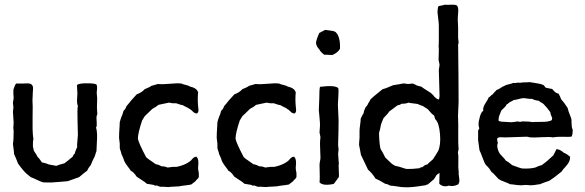

<svg xmlns="http://www.w3.org/2000/svg" viewBox="-20 -784 2487 816"><path d="M49 -429H79Q83 -429 91.5 -429.5Q100 -430 105 -429Q110 -428 114 -425Q118 -422 119.5 -416.5Q121 -411 120.5 -406Q120 -401 119.5 -393Q119 -385 119 -381Q117 -357 119 -331Q119 -316 118.5 -287.5Q118 -259 118.5 -235.5Q119 -212 122 -192Q120 -187 120 -174.5Q120 -162 120 -159Q121 -158 121.5 -155.5Q122 -153 122.5 -150Q123 -147 123 -146Q125 -141 131 -132.5Q137 -124 139 -118Q144 -114 150 -105.5Q156 -97 158 -94Q174 -91 188 -85Q191 -84 198 -83Q205 -82 210 -81Q215 -80 219 -79Q230 -84 254 -90Q256 -91 272 -104Q274 -106 277 -108.5Q280 -111 283.5 -113.5Q287 -116 289 -118Q290 -124 298 -132Q299 -138 303 -147.5Q307 -157 308 -159Q307 -168 309 -185.5Q311 -203 311 -211Q311 -225 309.5 -273Q308 -321 311 -334Q308 -341 307.5 -349.5Q307 -358 308 -369.5Q309 -381 309 -386L308 -405Q306 -424 309 -424Q318 -430 349 -430Q382 -430 390 -425Q392 -421 392.5 -415Q393 -409 392 -401Q391 -393 391 -389Q391 -386 392 -378.5Q393 -371 393 -367Q393 -361 392.5 -349Q392 -337 392 -327Q392 -317 393 -309Q392 -307 393 -306Q394 -305 394 -304Q394 -300 392 -294.5Q390 -289 390 -285Q390 -282 391 -262.5Q392 -243 388 -243Q392 -230 392.5 -213.5Q393 -197 391.5 -174.5Q390 -152 390 -142Q388 -138 385 -127Q382 -116 379 -112Q376 -108 366 -83Q355 -70 350 -58Q347 -57 316 -31Q275 -16 268 -14Q256 -13 233 -11Q210 -9 199.5 -8.5Q189 -8 163 -9Q153 -12 136.5 -20Q120 -28 111 -31L95 -44Q80 -56 56 -90Q53 -100 40 -129Q40 -135 35 -172Q38 -189 38 -228Q38 -230 37 -236.5Q36 -243 37 -246Q37 -249 37.5 -254.5Q38 -260 38 -263Q38 -271 36.5 -286Q35 -301 35 -309Q35 -312 36 -318Q37 -324 37 -328Q37 -331 36 -337Q35 -343 35 -347Q35 -350 36.5 -357Q38 -364 38 -367Q36 -391 37 -403Q38 -406 40 -412Q42 -418 44 -422Q46 -426 49 -429Z M489 -154V-173Q486 -194 486 -198Q486 -209 486.5 -220Q487 -231 488 -244Q489 -257 489 -265Q490 -268 492.5 -277Q495 -286 497 -290Q500 -294 505 -313Q514 -321 517 -332L532 -350Q536 -356 546.5 -367Q557 -378 561 -383Q583 -391 595 -405Q618 -414 623 -419Q632 -421 651 -427Q671 -425 702 -428Q733 -431 751 -429Q756 -426 769.5 -423Q783 -420 788 -416Q812 -411 820 -397Q820 -393 822 -392Q819 -364 822 -332Q822 -330 823 -322.5Q824 -315 823 -310.5Q822 -306 818 -302Q808 -301 799.5 -310Q791 -319 787 -320Q783 -324 772 -329Q761 -334 757 -337Q751 -337 729 -345Q713 -344 699 -348L656 -339Q652 -338 647 -333.5Q642 -329 639 -328Q637 -327 631 -323.5Q625 -320 623 -317Q618 -313 609 -303.5Q600 -294 595 -290Q594 -288 584 -272Q566 -218 566 -194Q570 -175 601 -116Q607 -110 621.5 -100.5Q636 -91 642 -86Q653 -85 667 -77Q678 -78 692 -72Q716 -76 732 -75Q768 -83 788 -99Q791 -101 795.5 -106.5Q800 -112 804.5 -115Q809 -118 815 -118Q821 -112 822.5 -101.5Q824 -91 822.5 -80.5Q821 -70 823 -58Q825 -54 825 -44.5Q825 -35 825 -33Q824 -27 818 -22Q812 -17 811 -14Q795 -1 793 0Q785 2 767 4Q749 6 741 8Q699 10 695 11Q689 11 679 10Q669 9 662 10Q660 10 655.5 8Q651 6 648 5Q646 4 643 4.5Q640 5 639 5Q638 5 636 4L634 2L604 -3Q597 -10 581.5 -19.5Q566 -29 561 -33Q547 -54 536 -58Q534 -62 521 -79Q508 -96 505 -109Q504 -113 501 -119Q498 -125 497 -127Q496 -130 494.5 -136.5Q493 -143 491 -146Q491 -150 489 -154Z M904 -154V-173Q901 -194 901 -198Q901 -209 901.5 -220Q902 -231 903 -244Q904 -257 904 -265Q905 -268 907.5 -277Q910 -286 912 -290Q915 -294 920 -313Q929 -321 932 -332L947 -350Q951 -356 961.5 -367Q972 -378 976 -383Q998 -391 1010 -405Q1033 -414 1038 -419Q1047 -421 1066 -427Q1086 -425 1117 -428Q1148 -431 1166 -429Q1171 -426 1184.5 -423Q1198 -420 1203 -416Q1227 -411 1235 -397Q1235 -393 1237 -392Q1234 -364 1237 -332Q1237 -330 1238 -322.5Q1239 -315 1238 -310.5Q1237 -306 1233 -302Q1223 -301 1214.5 -310Q1206 -319 1202 -320Q1198 -324 1187 -329Q1176 -334 1172 -337Q1166 -337 1144 -345Q1128 -344 1114 -348L1071 -339Q1067 -338 1062 -333.5Q1057 -329 1054 -328Q1052 -327 1046 -323.5Q1040 -320 1038 -317Q1033 -313 1024 -303.5Q1015 -294 1010 -290Q1009 -288 999 -272Q981 -218 981 -194Q985 -175 1016 -116Q1022 -110 1036.5 -100.5Q1051 -91 1057 -86Q1068 -85 1082 -77Q1093 -78 1107 -72Q1131 -76 1147 -75Q1183 -83 1203 -99Q1206 -101 1210.5 -106.5Q1215 -112 1219.5 -115Q1224 -118 1230 -118Q1236 -112 1237.5 -101.5Q1239 -91 1237.5 -80.5Q1236 -70 1238 -58Q1240 -54 1240 -44.5Q1240 -35 1240 -33Q1239 -27 1233 -22Q1227 -17 1226 -14Q1210 -1 1208 0Q1200 2 1182 4Q1164 6 1156 8Q1114 10 1110 11Q1104 11 1094 10Q1084 9 1077 10Q1075 10 1070.5 8Q1066 6 1063 5Q1061 4 1058 4.5Q1055 5 1054 5Q1053 5 1051 4L1049 2L1019 -3Q1012 -10 996.5 -19.5Q981 -29 976 -33Q962 -54 951 -58Q949 -62 936 -79Q923 -96 920 -109Q919 -113 916 -119Q913 -125 912 -127Q911 -130 909.5 -136.5Q908 -143 906 -146Q906 -150 904 -154Z M1425 -577Q1416 -560 1392 -550Q1389 -550 1376 -551Q1363 -552 1359 -551Q1343 -562 1337 -574Q1324 -587 1323 -602Q1324 -615 1337 -644Q1341 -646 1362 -657Q1367 -656 1377 -655Q1387 -654 1394 -652.5Q1401 -651 1406 -648Q1427 -629 1425 -577ZM1342 -201 1338 -221Q1338 -226 1339 -236Q1340 -246 1340 -251Q1340 -262 1338 -284Q1338 -289 1336.5 -300Q1335 -311 1335 -316Q1335 -325 1336 -341.5Q1337 -358 1337 -366Q1337 -406 1340 -415Q1403 -423 1417 -410Q1420 -407 1418 -375.5Q1416 -344 1416 -340Q1416 -329 1417.5 -306.5Q1419 -284 1419 -272Q1419 -236 1417 -168Q1417 -164 1418 -158Q1419 -152 1419 -149Q1419 -145 1418 -139Q1417 -133 1417 -130Q1417 -123 1418.5 -109Q1420 -95 1420 -89Q1421 -87 1420 -86Q1419 -85 1419 -84Q1419 -82 1419.5 -68Q1420 -54 1420.5 -45Q1421 -36 1420 -31Q1413 -24 1413 -21Q1410 -19 1405.5 -11.5Q1401 -4 1397 -2Q1352 7 1338 -9Q1340 -24 1338 -84Q1338 -89 1340 -99Q1342 -109 1342 -114Q1342 -123 1341 -140.5Q1340 -158 1340 -173Q1340 -188 1342 -201Z M1929 -47 1932 -23Q1934 -9 1927 0Q1906 10 1888 5Q1863 13 1847 -3L1848 -49Q1837 -43 1834 -38L1825 -23Q1822 -21 1798 0Q1792 0 1790 3Q1782 4 1757 8Q1718 14 1686 11Q1677 10 1661.5 7.5Q1646 5 1639 5Q1627 -2 1617 -3Q1591 -19 1576 -25Q1561 -49 1544 -63Q1540 -71 1530 -92.5Q1520 -114 1514 -126Q1513 -134 1510 -148Q1507 -162 1506 -168Q1506 -178 1508 -198V-228Q1508 -236 1510.5 -253.5Q1513 -271 1513 -280Q1523 -301 1525 -302Q1526 -312 1532 -324Q1533 -328 1538 -333Q1543 -338 1544 -343Q1545 -344 1549 -351Q1553 -358 1555 -362Q1564 -371 1582 -385.5Q1600 -400 1606 -405Q1616 -407 1631 -413.5Q1646 -420 1651 -422Q1679 -426 1692 -429Q1696 -430 1703.5 -428.5Q1711 -427 1714 -427Q1718 -427 1724.5 -428Q1731 -429 1733 -429Q1738 -428 1743.5 -425Q1749 -422 1751 -421Q1763 -417 1770 -416Q1773 -413 1811 -389Q1813 -387 1818.5 -382Q1824 -377 1826 -373Q1836 -363 1844 -361Q1848 -363 1848 -380Q1845 -483 1845 -487L1848 -507Q1848 -512 1846 -519.5Q1844 -527 1844 -529Q1846 -578 1844 -589Q1845 -592 1845 -611V-630V-676Q1845 -686 1842.5 -704Q1840 -722 1839.5 -730.5Q1839 -739 1842 -756Q1845 -759 1855.5 -760.5Q1866 -762 1869 -764Q1875 -763 1898 -764Q1921 -765 1924 -758Q1927 -752 1927.5 -745Q1928 -738 1927 -728.5Q1926 -719 1926 -715Q1925 -706 1926 -689Q1927 -672 1927 -667V-622Q1929 -610 1929 -600L1928 -598Q1927 -597 1927 -596Q1928 -553 1928.5 -465.5Q1929 -378 1929 -351Q1929 -343 1927.5 -315.5Q1926 -288 1927 -276Q1928 -258 1927.5 -214Q1927 -170 1929 -150L1926 -135Q1929 -123 1928 -97.5Q1927 -72 1929 -57L1930 -52ZM1607 -135 1617 -115Q1621 -112 1633.5 -99Q1646 -86 1655 -82Q1658 -79 1661 -79Q1664 -78 1669.5 -77Q1675 -76 1678 -75Q1682 -74 1692 -70.5Q1702 -67 1708 -66Q1729 -65 1763 -69Q1764 -72 1771 -73Q1778 -74 1779 -77Q1787 -84 1796 -85Q1798 -88 1820 -107Q1821 -109 1831 -124Q1840 -138 1842 -142Q1854 -168 1850 -214Q1846 -262 1831 -276Q1829 -278 1827.5 -284.5Q1826 -291 1825 -293Q1814 -300 1798 -320Q1794 -322 1776 -334Q1770 -335 1762 -339Q1754 -343 1749 -343Q1745 -344 1733 -345Q1721 -346 1716 -348Q1707 -343 1686 -343Q1681 -338 1669 -336Q1636 -311 1634 -310Q1629 -301 1610 -282Q1602 -264 1599 -254Q1595 -230 1591 -220Q1591 -186 1596 -156Q1597 -151 1601.5 -144Q1606 -137 1607 -135Z M2015 -269 2020 -290Q2026 -309 2034 -313Q2031 -327 2043 -345Q2055 -363 2056 -369Q2060 -371 2065.5 -376.5Q2071 -382 2075 -384Q2077 -388 2083 -393.5Q2089 -399 2091 -402Q2097 -403 2107 -410Q2117 -417 2124 -419Q2129 -423 2143 -426Q2157 -429 2162 -432Q2167 -430 2175.5 -432Q2184 -434 2190 -432Q2198 -434 2211 -434Q2224 -434 2231 -435Q2238 -434 2249.5 -432Q2261 -430 2270 -428.5Q2279 -427 2286 -424Q2291 -423 2294.5 -417.5Q2298 -412 2300 -411Q2303 -410 2326 -406Q2329 -404 2333.5 -398.5Q2338 -393 2343 -390Q2348 -387 2354 -386Q2356 -382 2360 -374Q2364 -366 2365 -362Q2378 -348 2392 -326Q2394 -315 2408 -280Q2409 -275 2409 -264.5Q2409 -254 2410 -246Q2411 -238 2414 -233Q2414 -207 2408 -203Q2394 -202 2381.5 -202.5Q2369 -203 2354 -202.5Q2339 -202 2330 -200Q2319 -203 2284 -201Q2249 -199 2236 -200Q2232 -200 2227 -201.5Q2222 -203 2218 -203Q2203 -202 2172.5 -201.5Q2142 -201 2127 -200Q2123 -200 2116 -200.5Q2109 -201 2103.5 -200.5Q2098 -200 2094 -197Q2091 -192 2096 -176Q2089 -163 2100 -138Q2103 -131 2114.5 -119.5Q2126 -108 2130 -101Q2141 -96 2157 -82Q2195 -68 2198 -68Q2231 -66 2255 -72Q2271 -80 2282 -82Q2305 -98 2332 -124L2345 -150Q2359 -150 2376 -135Q2389 -130 2403 -118Q2404 -98 2386.5 -79Q2369 -60 2367 -55Q2333 -27 2315 -16Q2280 -4 2275 -1Q2270 -1 2259.5 1Q2249 3 2242 3Q2238 4 2228.5 3Q2219 2 2215 2Q2211 2 2201.5 3Q2192 4 2187 3Q2180 3 2167 1Q2154 -1 2148 -1Q2141 -5 2123.5 -11.5Q2106 -18 2099 -23Q2075 -50 2069 -53Q2058 -71 2053 -75L2045 -83Q2039 -91 2030.5 -114.5Q2022 -138 2018 -145Q2017 -150 2016 -158.5Q2015 -167 2014 -174Q2013 -181 2012 -187V-224Q2011 -229 2014 -233Q2017 -237 2017 -239Q2012 -252 2015 -269ZM2327 -282Q2326 -285 2322.5 -293Q2319 -301 2319 -307Q2306 -326 2289 -343Q2275 -351 2269 -356Q2254 -357 2241 -364Q2234 -363 2222 -365Q2210 -367 2206 -367Q2198 -367 2184 -363Q2170 -359 2163 -359Q2160 -356 2153 -353Q2146 -350 2144 -348Q2137 -341 2133 -340Q2131 -335 2127.5 -331Q2124 -327 2119 -322.5Q2114 -318 2111 -315Q2111 -314 2104.5 -299Q2098 -284 2099 -271Q2105 -266 2129 -266Q2132 -266 2142.5 -265Q2153 -264 2159 -265Q2163 -265 2171 -266.5Q2179 -268 2181 -268Q2182 -268 2185 -267Q2188 -266 2190 -266Q2192 -266 2195 -267Q2198 -268 2200 -268Q2230 -268 2242 -265Q2245 -266 2282 -266Q2315 -266 2326 -274Q2325 -277 2326 -278.5Q2327 -280 2327 -282Z"/></svg>

Font: FuturaRenner
Style: Regular
Weight: 400
Designer: Bastien Sozeau
Foundry: NBR — Bastien Sozeau
Version: Version 2.001;PS 002.001;hotconv 1.0.88;makeotf.lib2.5.64775